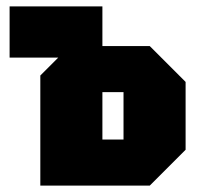

<svg xmlns="http://www.w3.org/2000/svg" viewBox="-20 -580 631 600"><path d="M106 0V-344L162 -400H10V-560H300V-436H448L560 -324V-112L448 0ZM300 -144H366V-292H300Z"/></svg>

Font: Tektur Condensed ExtraBold
Style: Regular
Weight: 800
Width: 3
Designer: Adam Jagosz
Foundry: Adam Jagosz
Version: Version 1.005;gftools[0.9.30]